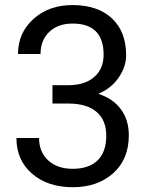

<svg xmlns="http://www.w3.org/2000/svg" viewBox="-20 -741 602 770"><path d="M190.4 -399.4H258.3Q322.3 -400.4 358.9 -433.1Q395.5 -465.8 395.5 -521.5Q395.5 -646.5 271 -646.5Q212.4 -646.5 177.5 -613Q142.6 -579.6 142.6 -524.4H52.2Q52.2 -608.9 114 -664.8Q175.8 -720.7 271 -720.7Q371.6 -720.7 428.7 -667.5Q485.8 -614.3 485.8 -519.5Q485.8 -473.1 455.8 -429.7Q425.8 -386.2 374 -364.7Q432.6 -346.2 464.6 -303.2Q496.6 -260.3 496.6 -198.2Q496.6 -102.5 434.1 -46.4Q371.6 9.8 271.5 9.8Q171.4 9.8 108.6 -44.4Q45.9 -98.6 45.9 -187.5H136.7Q136.7 -131.3 173.3 -97.7Q210 -64 271.5 -64Q336.9 -64 371.6 -98.1Q406.2 -132.3 406.2 -196.3Q406.2 -258.3 368.2 -291.5Q330.1 -324.7 258.3 -325.7H190.4Z"/></svg>

Font: MAUL
Style: Regular
Weight: 400
Designer: MAUL
Version: Version 1.0; 2020; ttfautohint (v1.8.3)